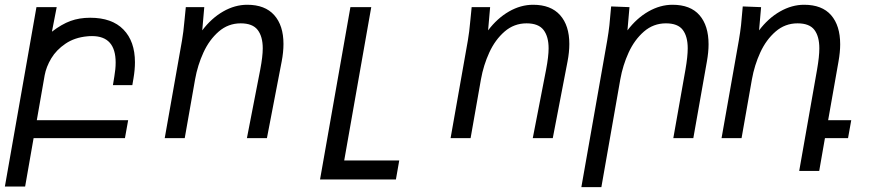

<svg xmlns="http://www.w3.org/2000/svg" viewBox="-54 -580 3674 806"><path d="M99 -550H184L164 -447Q205 -478.5 242 -492Q279 -505.5 324.5 -505.5Q416 -505.5 464.2 -456Q512.5 -406.5 512.5 -318.5Q512.5 -287.5 506.5 -252L501.5 -222.5H420L426 -259Q431.5 -290.5 431.5 -317.5Q431.5 -428.5 332.5 -428.5Q319.5 -428.5 312 -427.5Q259 -422.5 220.8 -396.5Q182.5 -370.5 161.2 -335Q140 -299.5 133.5 -264L100.5 -75.5H484L470.5 0H87L51.5 203H-33.5Z M720.5 -494.5Q724 -532 726 -550H803.5L795 -452.5Q833.5 -503.5 882.8 -531.8Q932 -560 984 -560Q1058.5 -560 1097.2 -516.5Q1136 -473 1136 -395.5Q1136 -361 1128.5 -322L1066.5 0H982.5L1038.5 -288Q1049 -343 1049 -377Q1049 -426.5 1027.8 -454.2Q1006.5 -482 956.5 -482Q904 -482 864.2 -447.5Q824.5 -413 800 -359.5Q775.5 -306 765 -247L721.5 0H637.5L710 -410Q716 -443.5 720.5 -494.5Z M1417 -550H1504.5L1391 93.5H1622L1608 173.5H1289.5Z M1920.5 -494.5Q1924 -532 1926 -550H2003.5L1995 -452.5Q2033.5 -503.5 2082.8 -531.8Q2132 -560 2184 -560Q2258.5 -560 2297.2 -516.5Q2336 -473 2336 -395.5Q2336 -361 2328.5 -322L2266.5 0H2182.5L2238.5 -288Q2249 -343 2249 -377Q2249 -426.5 2227.8 -454.2Q2206.5 -482 2156.5 -482Q2104 -482 2064.2 -447.5Q2024.5 -413 2000 -359.5Q1975.5 -306 1965 -247L1921.5 0H1837.5L1910 -410Q1916 -443.5 1920.5 -494.5Z M2511.5 -553 2588.5 -550 2580 -452.5Q2618.5 -503.5 2668 -531.8Q2717.5 -560 2769 -560Q2844.5 -560 2882.5 -516.2Q2920.5 -472.5 2920.5 -394Q2920.5 -361.5 2913.5 -322L2856.5 0H2772.5L2823.5 -288Q2833 -342.5 2833 -377Q2833 -427 2812.2 -454.5Q2791.5 -482 2741.5 -482Q2689 -482 2649.2 -447.5Q2609.5 -413 2585 -359.5Q2560.5 -306 2550 -247L2470.5 205.5H2386.5L2495 -410Q2501 -445 2504.2 -474Q2507.5 -503 2511.5 -553Z M3064 -553 3141 -550 3132.5 -452.5Q3171 -503.5 3220.5 -531.8Q3270 -560 3321.5 -560Q3397 -560 3435 -516.2Q3473 -472.5 3473 -394Q3473 -361.5 3466 -322L3422.5 -75.5H3519.5L3506 0H3409L3385 137.5H3301L3376 -288Q3385.5 -342.5 3385.5 -377Q3385.5 -427 3364.8 -454.5Q3344 -482 3294 -482Q3241.5 -482 3201.8 -447.5Q3162 -413 3137.5 -359.5Q3113 -306 3102.5 -247L3059 0H2975L3047.5 -410Q3053.5 -445 3056.8 -474Q3060 -503 3064 -553Z"/></svg>

Font: JuliaMono Italic
Style: Regular
Weight: 400
Italic angle: -9°
Monospace: yes
Designer: cormullion
Foundry: corm
Version: Version 0.049; ttfautohint (v1.8.4)